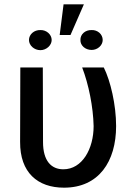

<svg xmlns="http://www.w3.org/2000/svg" viewBox="-20 -858 630 888"><path d="M74 -546 73 -202C72 -60 154 10 276 10C437 10 517 -111 517 -275C517 -373 491 -484 460 -546H360C390 -468 411 -364 413 -275C413 -169 360 -75 273 -75C217 -75 179 -114 179 -201L178 -546ZM114 -673C114 -648 138 -626 167 -626C194 -626 219 -648 219 -673C219 -699 194 -720 167 -719C138 -720 114 -699 114 -673ZM256 -696H306L368 -838H274ZM352 -673C351 -648 374 -627 404 -627C431 -627 455 -648 455 -673C455 -700 431 -720 404 -719C374 -720 351 -699 352 -673Z"/></svg>

Font: Wafeq Medium
Style: Regular
Weight: 500
Designer: Rasmus Andersson & Azza Alameddine
Foundry: Google & TypeTogether
Version: Version 3.000;January 28, 2025;FontCreator 15.0.0.3014 64-bi